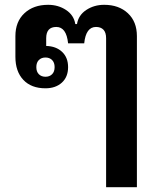

<svg xmlns="http://www.w3.org/2000/svg" viewBox="-20 -584 677 798"><path d="M169 -217Q110 -217 77 -252Q44 -287 44 -348V-434Q44 -494 81.5 -529Q119 -564 180 -564Q222 -564 254.5 -542.5Q287 -521 293 -484H300Q306 -521 338.5 -542.5Q371 -564 413 -564Q474 -564 511.5 -529Q549 -494 549 -434V194H421V-425Q421 -449 410 -460.5Q399 -472 379 -472Q337 -472 330 -404H263Q256 -472 214 -472Q172 -472 172 -425V-393Q213 -392 238 -368.5Q263 -345 263 -305Q263 -264 237 -240.5Q211 -217 169 -217ZM169 -265Q186 -265 196.5 -275.5Q207 -286 207 -305Q207 -324 196.5 -334.5Q186 -345 169 -345Q152 -345 141.5 -334.5Q131 -324 131 -305Q131 -286 141.5 -275.5Q152 -265 169 -265Z"/></svg>

Font: IBM Plex Sans Thai Looped SemiBold
Style: Regular
Weight: 600
Designer: Mike Abbink, Paul van der Laan, Pieter van Rosmalen, Ben Mitchell, Mark Frömberg
Foundry: Bold Monday
Version: Version 1.1